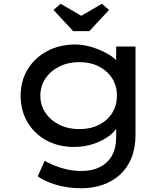

<svg xmlns="http://www.w3.org/2000/svg" viewBox="-20 -773 886 1023"><path d="M415 230Q339 230 278.5 211.5Q218 193 181 167L218 84Q239 96 269 108.5Q299 121 336 129.5Q373 138 415 138Q471 138 512.5 117Q554 96 576.5 56Q599 16 599 -42V-121L610 -114Q605 -85 570.5 -56Q536 -27 484.5 -8.5Q433 10 375 10Q292 10 227.5 -25Q163 -60 126.5 -122Q90 -184 90 -263Q90 -343 128 -404.5Q166 -466 232 -501Q298 -536 383 -536Q409 -536 440.5 -529.5Q472 -523 503 -510.5Q534 -498 560.5 -482Q587 -466 603.5 -447.5Q620 -429 621 -410L599 -402V-525H702V-54Q702 16 680 69.5Q658 123 618.5 158.5Q579 194 526.5 212Q474 230 415 230ZM403 -85Q462 -85 507.5 -108Q553 -131 578 -171.5Q603 -212 603 -263Q603 -315 578 -355Q553 -395 507.5 -418.5Q462 -442 403 -442Q343 -442 296 -418.5Q249 -395 222 -354.5Q195 -314 195 -263Q195 -213 222 -172.5Q249 -132 296 -108.5Q343 -85 403 -85ZM370 -607 265 -720 303 -753 428 -680H398L523 -753L561 -720L456 -607Z"/></svg>

Font: Lexend Giga
Style: Regular
Weight: 400
Designer: Bonnie Shaver-Troup, Thomas Jockin
Foundry: Lexend
Version: Version 1.007